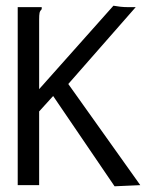

<svg xmlns="http://www.w3.org/2000/svg" viewBox="-20 -648 540 672"><path d="M166 -312 117 -258V0H42V-623H126V-616Q120 -610 118.5 -603Q117 -596 117 -579V-336L377 -628Q388 -626 401 -624.5Q414 -623 429 -623H455L219 -354L471 0L381 4Z"/></svg>

Font: Ligconsolata
Style: Regular
Weight: 400
Monospace: yes
Designer: Raph Levien, Cyreal, Brenton Simpson
Foundry: Raph Levien, Cyreal, Google
Version: Version 3.001; ttfautohint (v1.8.2.53-6de2)